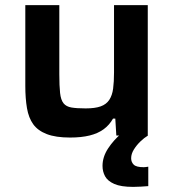

<svg xmlns="http://www.w3.org/2000/svg" viewBox="-20 -530 677 751"><path d="M254 8Q198 8 163 -5.5Q128 -19 110 -44Q92 -69 85.5 -107Q79 -145 79 -194V-510H212V-240Q212 -194 215 -166.5Q218 -139 228.5 -126Q239 -113 259.5 -109.5Q280 -106 315 -106Q352 -106 374 -114Q396 -122 407.5 -139.5Q419 -157 422.5 -183.5Q426 -210 426 -247V-510H558V0H435L431 -66H422Q408 -41 385.5 -24.5Q363 -8 330.5 0Q298 8 254 8ZM501 201Q453 201 427 189.5Q401 178 391 159.5Q381 141 381 119Q381 84 402.5 51Q424 18 457 -10L559 0Q544 9 529 23.5Q514 38 503.5 55Q493 72 493 89Q493 104 503 114Q513 124 542 124Q545 124 549.5 123.5Q554 123 560 122V198Q547 199 531 200Q515 201 501 201Z"/></svg>

Font: Saira SemiExpanded SemiBold
Style: Regular
Weight: 600
Width: 6
Designer: Hector Gatti with collaboration of the Omnibus-Type team
Foundry: Omnibus-Type
Version: Version 1.101